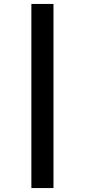

<svg xmlns="http://www.w3.org/2000/svg" viewBox="-20 -731 430 973"><path d="M139 222V-711H251V222Z"/></svg>

Font: Ysabeau ExtraBold
Style: Regular
Weight: 800
Designer: Christian Thalmann (Catharsis Fonts)
Version: Version 2.002